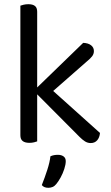

<svg xmlns="http://www.w3.org/2000/svg" viewBox="-20 -675 527 914"><path d="M198 -211 148 -250 376 -471Q400 -470 413.5 -459.5Q427 -449 427 -432Q427 -418 418.5 -407Q410 -396 394 -383ZM146 -237 202 -270 456 -42Q454 -20 442.5 -7Q431 6 412 6Q397 6 384.5 -2Q372 -10 359 -23ZM77 -268 157 -256V-2Q152 0 142 2.5Q132 5 120 5Q99 5 88 -3.5Q77 -12 77 -31ZM157 -217 77 -229V-648Q82 -650 92.5 -652.5Q103 -655 115 -655Q136 -655 146.5 -646.5Q157 -638 157 -619ZM248 201Q240 211 230.5 215Q221 219 210 219Q189 219 179 206Q193 171 205 134Q217 97 220 69Q229 65 237.5 63.5Q246 62 256 62Q272 62 282.5 69.5Q293 77 293 92Q293 108 286 129.5Q279 151 268.5 170Q258 189 248 201Z"/></svg>

Font: Baloo Bhaijaan 2
Style: Regular
Weight: 400
Designer: Sanskriti Dholi, Noopur Datye and Ek Type
Foundry: Ek Type
Version: Version 1.701